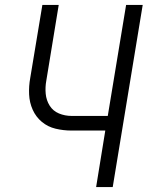

<svg xmlns="http://www.w3.org/2000/svg" viewBox="-20 -755 616 775"><path d="M368 0H435L556 -735H489L415 -287H270Q242 -287 218 -297Q194 -307 180.5 -328.5Q167 -350 164.5 -376.5Q162 -403 167 -430L217 -735H151L102 -440Q96 -407 97.5 -374Q99 -341 112 -312Q125 -283 149 -263Q173 -243 204.5 -235.5Q236 -228 269 -228H405Z"/></svg>

Font: Iosevka Sparkle Light Oblique
Style: Regular
Weight: 300
Italic angle: -9°
Designer: Belleve Invis
Foundry: Belleve Invis
Version: Version 4.5.0; ttfautohint (v1.8.3)